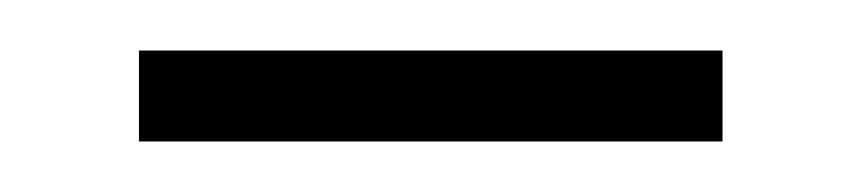

<svg xmlns="http://www.w3.org/2000/svg" viewBox="-20 -309 341 76"><path d="M35 -253V-289H266V-253Z"/></svg>

Font: Noto Sans Georgian SemiCondensed ExtraLight
Style: Regular
Weight: 200
Width: 4
Designer: Monotype Design Team, Akaki Razmadze
Foundry: Google LLC
Version: Version 2.005; ttfautohint (v1.8.4.7-5d5b)